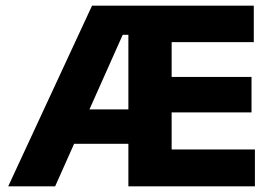

<svg xmlns="http://www.w3.org/2000/svg" viewBox="-20 -659 962 679"><path d="M9 0 305.5 -639H463.5L462.5 -536H414L175 0ZM172 -150.5V-272H459.5V-150.5ZM479.5 0V-130.5H881.5V0ZM434 0V-639H587V0ZM523.5 -261.5V-387H869.5V-261.5ZM479.5 -510V-639H877.5V-510Z"/></svg>

Font: Anek Odia Medium
Style: Bold
Weight: 700
Version: Version 1.003